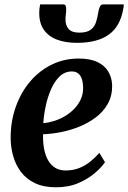

<svg xmlns="http://www.w3.org/2000/svg" viewBox="-20 -824 572 856"><path d="M448 -101Q434.5 -80 404.5 -53.8Q374.5 -27.5 330.5 -8.2Q286.5 11 229.5 11Q174.5 11 135.8 -7.5Q97 -26 73.2 -57.8Q49.5 -89.5 38.5 -129Q27.5 -168.5 27.5 -209.5Q27.5 -284 50.5 -348.2Q73.5 -412.5 114.5 -460.8Q155.5 -509 210.8 -536Q266 -563 330.5 -563Q382 -563 414.8 -547.2Q447.5 -531.5 463.2 -504.2Q479 -477 480 -443Q480.5 -396 460.2 -360.5Q440 -325 406 -299.8Q372 -274.5 330.8 -258.2Q289.5 -242 248 -234.2Q206.5 -226.5 172 -225.5Q171 -190.5 176.5 -161Q182 -131.5 194.2 -109.8Q206.5 -88 226 -76Q245.5 -64 272 -64Q306.5 -64 334.2 -75.2Q362 -86.5 384 -104.8Q406 -123 423 -142.5ZM300.5 -505.5Q269.5 -505.5 246.5 -483.8Q223.5 -462 208 -427Q192.5 -392 184 -352Q175.5 -312 173 -275Q194.5 -276.5 219.2 -284Q244 -291.5 267.5 -305Q291 -318.5 310 -337.8Q329 -357 340.2 -381.5Q351.5 -406 350.5 -435.5Q349.5 -471 336.8 -488.2Q324 -505.5 300.5 -505.5ZM261.5 -804.5Q270.5 -804.5 273 -797.5Q275.5 -790.5 275 -780Q275 -770.5 273.5 -759.2Q272 -748 272 -738.5Q271.5 -711.5 285.8 -695Q300 -678.5 333.5 -678.5Q367.5 -678.5 384.5 -691.5Q401.5 -704.5 408 -725Q414.5 -745.5 418 -768Q420 -782 424.8 -793.2Q429.5 -804.5 440.5 -804.5H531.5Q531.5 -800.5 531.5 -796.5Q531.5 -792.5 530 -787.5Q517 -706.5 465.2 -669.8Q413.5 -633 323.5 -633Q271.5 -633 233.5 -647.5Q195.5 -662 174.8 -692.2Q154 -722.5 155 -770Q155 -778 156 -786.8Q157 -795.5 159 -804.5Z"/></svg>

Font: Merriweather 36pt
Style: Bold Italic
Weight: 700
Italic angle: -7.8°
Version: Version 2.101